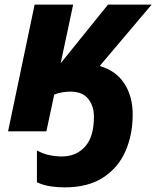

<svg xmlns="http://www.w3.org/2000/svg" viewBox="-20 -569 677 832"><path d="M259 243Q230 243 199.5 238.5Q169 234 140 221V83Q168 98 195 103.5Q222 109 248 109Q310 109 348.5 66.5Q387 24 387 -63Q387 -110 362 -141Q337 -172 285 -172Q269 -172 250 -169Q231 -166 215 -159L181 0H15L130 -549H297L243 -295L448 -549H637L412 -283Q482 -263 518.5 -207.5Q555 -152 555 -73Q555 14 524 85.5Q493 157 427.5 200Q362 243 259 243Z"/></svg>

Font: Noto Sans ExtraBold
Style: Italic
Weight: 800
Italic angle: -12°
Designer: Monotype Design Team
Foundry: Monotype Imaging Inc.
Version: Version 2.013; ttfautohint (v1.8.4.7-5d5b)